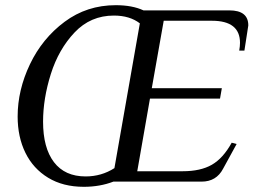

<svg xmlns="http://www.w3.org/2000/svg" viewBox="-20 -700 985 740"><path d="M48 -251Q48 -353 95.5 -452.5Q143 -552 229 -616Q315 -680 426 -680Q490 -680 533 -660H864Q937 -660 937 -602Q937 -600 933 -576L922 -505H902Q905 -522 905 -535Q905 -620 797 -620H611L565 -360H835L828 -320H558L509 -40H684Q753 -40 796.5 -65Q840 -90 873 -150L892 -145L840 -50Q814 0 757 0H417Q365 20 303 20Q223 20 165.5 -15Q108 -50 78 -111Q48 -172 48 -251ZM421 -52 519 -610Q480 -640 419 -640Q329 -640 267.5 -575Q206 -510 176 -415Q146 -320 146 -231Q146 -130 188 -75Q230 -20 310 -20Q371 -20 421 -52Z"/></svg>

Font: Philosopher
Style: Italic
Weight: 400
Italic angle: -10°
Designer: Jovanny Lemonad
Foundry: Jovanny Lemonad
Version: Version 2.000